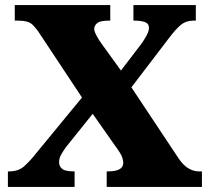

<svg xmlns="http://www.w3.org/2000/svg" viewBox="-20 -734 825 754"><path d="M11 0V-61H17Q53 -61 76 -82Q99 -103 121 -131L302 -351L137 -600Q121 -625 105.5 -639Q90 -653 51 -653H38V-714H413V-653H407Q373 -653 361.5 -643Q350 -633 350 -621Q350 -611 358.5 -595Q367 -579 377 -565L455 -457L536 -563Q544 -574 554.5 -592.5Q565 -611 565 -624Q565 -642 548.5 -647.5Q532 -653 509 -653H504V-714H749V-653H740Q711 -653 691 -637Q671 -621 641 -581L496 -391L680 -114Q700 -84 720.5 -72.5Q741 -61 760 -61H773V0H399V-61H404Q464 -61 464 -94Q464 -105 459 -118.5Q454 -132 431 -163L344 -287L238 -155Q229 -142 220.5 -127.5Q212 -113 212 -97Q212 -81 224 -71Q236 -61 269 -61H273V0Z"/></svg>

Font: Noto Serif Hentaigana Black
Style: Regular
Weight: 900
Designer: Kazuhiro Yamada
Foundry: nipponia
Version: Version 1.000; ttfautohint (v1.8.4.7-5d5b)